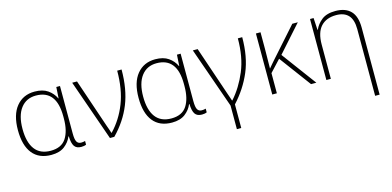

<svg xmlns="http://www.w3.org/2000/svg" viewBox="-71 -959 3290 1611"><g transform="rotate(-15 1574.0 -153.0)"><path d="M275 10Q168 10 112 -60Q56 -130 56 -263Q56 -396 115 -468Q174 -540 274 -540Q344 -540 387.5 -510Q431 -480 453 -433H455L461 -530H493V-119Q493 -65 505 -45Q517 -25 542 -25Q561 -25 577 -30V2Q560 10 535 10Q493 10 475 -16Q457 -42 455 -103H452Q433 -56 390 -23Q347 10 275 10ZM279 -25Q372 -25 413 -87.5Q454 -150 454 -259V-278Q454 -505 276 -505Q192 -505 144 -442Q96 -379 96 -263Q96 -147 141.5 -86Q187 -25 279 -25Z M785 0 599 -530H641L786 -103Q791 -89 797.5 -71Q804 -53 808 -39H811Q896 -128 943 -248Q990 -368 990 -530H1028Q1028 -359 977 -232Q926 -105 823 0Z M1323 10Q1216 10 1160 -60Q1104 -130 1104 -263Q1104 -396 1163 -468Q1222 -540 1322 -540Q1392 -540 1435.5 -510Q1479 -480 1501 -433H1503L1509 -530H1541V-119Q1541 -65 1553 -45Q1565 -25 1590 -25Q1609 -25 1625 -30V2Q1608 10 1583 10Q1541 10 1523 -16Q1505 -42 1503 -103H1500Q1481 -56 1438 -23Q1395 10 1323 10ZM1327 -25Q1420 -25 1461 -87.5Q1502 -150 1502 -259V-278Q1502 -505 1324 -505Q1240 -505 1192 -442Q1144 -379 1144 -263Q1144 -147 1189.5 -86Q1235 -25 1327 -25Z M1833 204V-1L1647 -530H1689L1834 -103Q1839 -88 1845.5 -70Q1852 -52 1856 -39H1859Q1938 -128 1988 -248Q2038 -368 2038 -530H2076Q2076 -360 2022.5 -233.5Q1969 -107 1871 -1V204Z M2559 -530 2355 -301 2578 0H2532L2328 -275L2235 -175V0H2195V-530H2235V-387Q2235 -296 2233 -215Q2248 -233 2259.5 -246.5Q2271 -260 2286 -277L2511 -530Z M3026 234V-345Q3026 -427 2990 -466Q2954 -505 2884 -505Q2798 -505 2751 -453.5Q2704 -402 2704 -297V0H2665V-530H2696L2702 -426H2705Q2724 -471 2767 -505.5Q2810 -540 2887 -540Q2974 -540 3019.5 -493Q3065 -446 3065 -347V234Z"/></g></svg>

Font: Noto Sans ExtraLight
Style: Regular
Weight: 200
Designer: Monotype Design Team
Foundry: Monotype Imaging Inc.
Version: Version 2.007